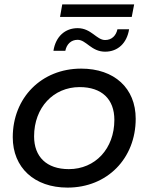

<svg xmlns="http://www.w3.org/2000/svg" viewBox="-20 -847 675 873"><path d="M253 -770H579L590 -827H263ZM458 -612C516 -612 557 -651 567 -714H514C508 -686 489 -665 458 -665C419 -665 395 -719 333 -719C276 -719 233 -681 223 -616H277C283 -646 303 -666 333 -666C372 -666 395 -612 458 -612ZM287 6C468 6 597 -127 597 -307C597 -446 500 -535 349 -535C168 -535 38 -402 38 -223C38 -85 136 6 287 6ZM293 -78C192 -78 135 -134 135 -227C135 -358 223 -451 342 -451C443 -451 500 -396 500 -302C500 -171 413 -78 293 -78Z"/></svg>

Font: AWKNG-Font Medium
Style: Italic
Weight: 500
Italic angle: -11.3°
Designer: Awakening Church
Foundry: Awakening Church
Version: Version 1.700;PS 001.700;hotconv 1.0.88;makeotf.lib2.5.64775